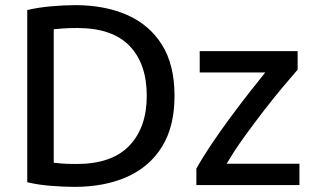

<svg xmlns="http://www.w3.org/2000/svg" viewBox="-20 -720 1220 747"><path d="M270 7Q228 7 178 3Q128 -1 86 -11V-681Q128 -691 179.5 -695.5Q231 -700 273 -700Q387 -700 474 -662Q561 -624 610 -546Q659 -468 659 -347Q659 -228 610.5 -149.5Q562 -71 474.5 -32Q387 7 270 7ZM278 -82Q415 -82 483 -153Q551 -224 551 -347Q551 -472 484 -541.5Q417 -611 281 -611Q242 -611 220.5 -609Q199 -607 189 -606V-87Q198 -86 218 -84Q238 -82 278 -82ZM744 0V-64Q768 -107 802.5 -158.5Q837 -210 875.5 -262Q914 -314 950 -360Q986 -406 1012 -438H757V-521H1138V-449Q1117 -425 1082.5 -384Q1048 -343 1008.5 -292Q969 -241 930 -187Q891 -133 862 -83H1145V0Z"/></svg>

Font: Ubuntu Sans Medium
Style: Regular
Weight: 500
Designer: Dalton Maag Ltd
Foundry: Dalton Maag Ltd
Version: Version 1.006; ttfautohint (v1.8.4.7-5d5b)